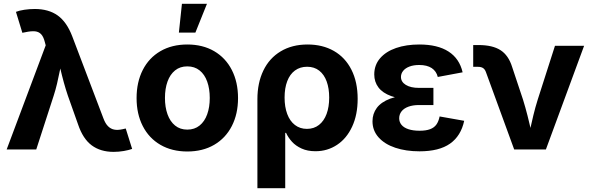

<svg xmlns="http://www.w3.org/2000/svg" viewBox="-20 -787 3111 1011"><path d="M220.7 -548.3 215.8 -566.4Q209 -593.8 196.5 -606.9Q184.1 -620.1 164.1 -622.1Q144 -624 112.8 -617.2L97.7 -614.3L64 -724.6Q80.6 -731.4 108.2 -735.6Q135.7 -739.7 163.1 -739.7Q235.8 -739.7 283.7 -705.6Q331.5 -671.4 360.4 -595.7L524.4 -164.1Q534.7 -136.2 549.1 -122.1Q563.5 -107.9 581.8 -104.5Q600.1 -101.1 624.5 -106.4L642.1 -110.4L675.8 -2.9Q658.7 3.4 631.8 8.1Q605 12.7 578.1 12.7Q509.3 12.7 462.9 -21.7Q416.5 -56.2 391.1 -131.8L337.4 -283.2Q315.4 -348.1 296.4 -431.2Q288.1 -467.3 279.8 -502.9H314Q304.7 -462.4 297.9 -427.7Q287.6 -377.9 280.3 -346.4Q272.9 -314.9 262.7 -283.2L170.9 0H15.1Z M699.2 -270.5Q699.2 -354.5 731.7 -418.5Q764.2 -482.4 824.7 -517.6Q885.3 -552.7 966.3 -552.7Q1047.4 -552.7 1107.7 -517.6Q1168 -482.4 1200.7 -418.5Q1233.4 -354.5 1233.4 -270.5Q1233.4 -187 1200.7 -123.3Q1168 -59.6 1107.7 -24.4Q1047.4 10.7 966.3 10.7Q885.3 10.7 824.7 -24.4Q764.2 -59.6 731.7 -123.3Q699.2 -187 699.2 -270.5ZM1084.5 -271Q1084.5 -319.8 1071 -357.4Q1057.6 -395 1031 -416.3Q1004.4 -437.5 966.3 -437.5Q928.2 -437.5 901.9 -416.3Q875.5 -395 862.1 -357.7Q848.6 -320.3 848.6 -271Q848.6 -222.7 862.1 -185.1Q875.5 -147.5 901.9 -126Q928.2 -104.5 966.3 -104.5Q1004.4 -104.5 1031 -126Q1057.6 -147.5 1071 -185.1Q1084.5 -222.7 1084.5 -271ZM938 -767.1H1069.8L1008.8 -615.2H921.9Z M1599.6 -552.7Q1678.7 -552.7 1738.3 -518.6Q1797.9 -484.4 1830.6 -419.7Q1863.3 -355 1863.3 -266.6Q1863.3 -182.6 1834.2 -120.1Q1805.2 -57.6 1754.6 -24.2Q1704.1 9.3 1641.1 9.3Q1599.1 9.3 1568.1 -4.9Q1537.1 -19 1517.6 -40.5Q1498 -62 1486.3 -87.4H1481.9V204.1H1335.4V-264.6Q1335.4 -350.6 1366.9 -415.8Q1398.4 -481 1458.3 -516.8Q1518.1 -552.7 1599.6 -552.7ZM1713.4 -273.4Q1713.4 -321.3 1700.2 -357.9Q1687 -394.5 1660.9 -415Q1634.8 -435.5 1597.2 -435.5Q1560.1 -435.5 1533.2 -415.8Q1506.3 -396 1492.4 -359.4Q1478.5 -322.8 1478.5 -273.4Q1478.5 -224.1 1492.4 -186.8Q1506.3 -149.4 1533 -128.9Q1559.6 -108.4 1596.2 -108.4Q1633.3 -108.4 1659.7 -129.2Q1686 -149.9 1699.7 -187Q1713.4 -224.1 1713.4 -273.4Z M1941.4 -148.4Q1941.4 -188 1964.1 -218.8Q1986.8 -249.5 2034.7 -267.6Q2082.5 -285.6 2155.3 -285.6H2262.2V-233.9H2186.5Q2153.8 -233.9 2130.1 -225.1Q2106.4 -216.3 2094.2 -200.4Q2082 -184.6 2082 -164.1Q2082 -144.5 2094.2 -129.6Q2106.4 -114.7 2130.6 -106.7Q2154.8 -98.6 2189.5 -98.6Q2223.1 -98.6 2244.6 -106.7Q2266.1 -114.7 2277.8 -131.1Q2289.6 -147.5 2294.9 -173.8L2424.3 -150.9Q2407.2 -71.3 2349.9 -30.8Q2292.5 9.8 2189 9.8Q2117.7 9.8 2061.5 -9Q2005.4 -27.8 1973.4 -63.7Q1941.4 -99.6 1941.4 -148.4ZM1950.7 -395Q1950.7 -444.3 1981.2 -480Q2011.7 -515.6 2065.4 -534.2Q2119.1 -552.7 2188 -552.7Q2284.2 -552.7 2341.8 -515.6Q2399.4 -478.5 2416 -406.2L2285.2 -381.8Q2277.8 -412.1 2253.2 -428.5Q2228.5 -444.8 2187.5 -444.8Q2157.7 -444.8 2136 -436.5Q2114.3 -428.2 2102.8 -413.8Q2091.3 -399.4 2091.3 -381.8Q2091.3 -356 2116.7 -340.1Q2142.1 -324.2 2186.5 -324.2H2262.2V-264.2H2155.3Q2086.4 -264.2 2040.5 -280.8Q1994.6 -297.4 1972.7 -326.7Q1950.7 -356 1950.7 -395Z M2497.1 -435.1H2471.7V-549.8H2499.5Q2573.7 -549.8 2615.7 -522.7Q2657.7 -495.6 2676.8 -434.1L2733.9 -262.7Q2747.1 -220.2 2757.8 -177.7Q2768.6 -135.3 2783.2 -68.8L2789.1 -43H2757.3Q2760.3 -55.7 2762.7 -68.4Q2778.8 -139.6 2788.6 -180.2Q2798.3 -220.7 2811.5 -262.7L2902.3 -545.9H3055.7L2854.5 0H2687.5L2538.6 -407.7Q2533.2 -422.4 2523.4 -428.7Q2513.7 -435.1 2497.1 -435.1Z"/></svg>

Font: Inter RS Variable
Style: Regular
Weight: 400
Designer: Rasmus Andersson (customised by Maria Ramos and Noel Pretorius)
Foundry: rsms
Version: Version 3.001;Glyphs 3.2.3 (3260)